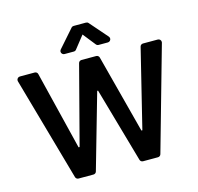

<svg xmlns="http://www.w3.org/2000/svg" viewBox="-130 -1090 1268 1228"><g transform="rotate(-15 503.5 -475.5)"><path d="M220.5 -15.3 26.6 -701.3Q25.9 -704.9 25.9 -706.7Q25.9 -715.2 32 -721.4Q38 -727.6 46.9 -727.6H144.9Q152 -727.6 157.7 -723.2Q163.4 -718.8 164.8 -711.6L292.3 -192.8H299L434.7 -712Q436.4 -719.1 442.1 -723.4Q447.8 -727.6 454.9 -727.6H551.8Q558.9 -727.6 564.6 -723.4Q570.3 -719.1 572.1 -712L708.1 -192.5H714.5L842 -711.6Q843.4 -718.8 849.1 -723.2Q854.8 -727.6 861.9 -727.6H959.9Q968.8 -727.6 974.8 -721.4Q980.8 -715.2 980.8 -706.7Q980.8 -704.9 980.1 -701.3L786.2 -15.3Q784.4 -8.5 778.9 -4.3Q773.4 0 766.3 0H667.6Q660.5 0 655 -4.1Q649.5 -8.2 647.7 -14.9L506.4 -510.7H500.7L359 -14.9Q357.2 -8.2 351.7 -4.1Q346.2 0 339.1 0H240.4Q233.3 0 227.8 -4.3Q222.3 -8.5 220.5 -15.3ZM437.5 -800.1 503.2 -883.2 569.2 -800.1Q572.1 -796.5 576.3 -794.4Q580.6 -792.3 585.2 -792.3H646.7Q655.5 -792.3 661.6 -798.5Q667.6 -804.7 667.6 -812.9Q667.6 -820.3 662.3 -826.7L560 -943.9Q557.2 -947.4 552.9 -949.2Q548.7 -951 544.4 -951H462.7Q453.1 -951 447.1 -943.9L344.1 -826.7Q338.8 -820.3 338.8 -813.2Q338.8 -805 344.8 -798.7Q350.9 -792.3 359.7 -792.3H421.2Q431.5 -792.3 437.5 -800.1Z"/></g></svg>

Font: DeltaSans SemiBold
Style: Regular
Weight: 600
Designer: Rasmus Andersson
Foundry: rsms
Version: Version 3.012